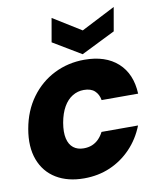

<svg xmlns="http://www.w3.org/2000/svg" viewBox="-88 -866 782 943"><g transform="rotate(-10 302.5 -394.0)"><path d="M26.6 -279.2Q42.1 -367.3 89.2 -431.8Q136.2 -496.3 205.6 -531.1Q275 -565.8 356.6 -565.8Q461.9 -565.8 522.9 -510.7Q583.8 -455.5 588.2 -355.9H406Q401.1 -385.3 382.1 -402.7Q363.2 -420.1 328 -420.1Q297.3 -420.1 271.3 -404.2Q245.2 -388.3 227.1 -356.9Q209 -325.4 200.7 -279.2Q192.8 -232.9 200 -201.2Q207.3 -169.6 227.8 -153.6Q248.2 -137.7 278.9 -137.7Q302.4 -137.7 320.9 -145.3Q339.5 -153 353.8 -167.4Q368.2 -181.9 378.4 -202H560.6Q535.1 -137.4 489.9 -90.4Q444.7 -43.3 385.5 -17.7Q326.2 7.9 255.6 7.9Q173.9 7.9 116.8 -26.8Q59.7 -61.5 35.4 -126.3Q11.1 -191.1 26.6 -279.2ZM374.3 -708.9 543.9 -796 523.2 -677.9 353.5 -593.9 213.4 -677.9 234.1 -796Z"/></g></svg>

Font: Poppins Variable
Style: Italic
Weight: 100
Italic angle: -10°
Designer: Jonny Pinhorn
Foundry: Indian Type Foundry
Version: Version 6.000